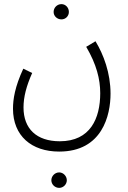

<svg xmlns="http://www.w3.org/2000/svg" viewBox="-20 -653 621 931"><path d="M278 -559C298 -559 314 -575 314 -595C314 -616 298 -633 278 -633C257 -633 240 -616 240 -595C240 -575 257 -559 278 -559ZM43 -126C43 6 133 82 267 82C476 82 516 -94 516 -199C516 -299 482 -389 443 -453L398 -426C448 -341 466 -269 466 -201C466 -79 418 32 270 32C157 32 94 -29 94 -132C94 -183 108 -236 136 -299L93 -320C52 -232 43 -171 43 -126ZM267 258C287 258 304 241 304 221C304 201 287 183 267 183C246 183 229 201 229 221C229 241 246 258 267 258Z"/></svg>

Font: Noto Sans Arabic UI Cn Lt
Style: Regular
Weight: 300
Width: 3
Designer: Monotype Design Team, Nadine Chahine and Nizar Qandah
Foundry: Monotype Imaging Inc.
Version: Version 2.010